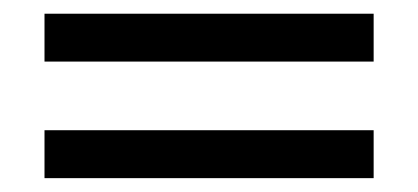

<svg xmlns="http://www.w3.org/2000/svg" viewBox="-20 -375 610 280"><path d="M44.9 -355H524.9V-285.2H44.9ZM44.9 -185.1H524.9V-115.2H44.9Z"/></svg>

Font: Miedinger*
Style: Book
Weight: 400
Version: Version 001.000